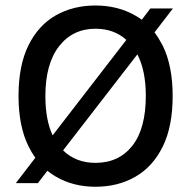

<svg xmlns="http://www.w3.org/2000/svg" viewBox="-20 -682 712 715"><path d="M555.5 -561.5Q572 -539 586 -512Q623 -436.5 623 -324.5Q623 -211 586 -136Q549 -61 484 -23.8Q419 13.5 335.5 13.5Q252.5 13.5 187.5 -24.5Q171.5 -34 156.5 -46L121 0H39L111.5 -94.5Q97.5 -114 86 -137.5Q49 -212.5 49 -324.5Q49 -438.5 86 -513.2Q123 -588 187.8 -624.8Q252.5 -661.5 335.5 -661.5Q419 -661.5 484 -624Q496.5 -617 508 -608.5L540 -650.5H624ZM176 -178 450.5 -533.5Q404.5 -575 335.5 -575Q250.5 -575 199.8 -509.5Q149 -444 149 -324.5Q149 -235.5 176 -178ZM491.5 -479.5 215 -122Q262.5 -75.5 335.5 -75.5Q422.5 -75.5 472.8 -139.2Q523 -203 523 -325.5Q523 -419 491.5 -479.5Z"/></svg>

Font: Betinya Sans Medium
Style: Regular
Weight: 500
Designer: Jonathan Pinhorn
Version: Version 2.001;December 9, 2019;FontCreator 12.0.0.2547 64-bi